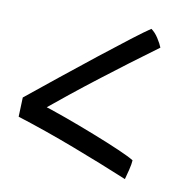

<svg xmlns="http://www.w3.org/2000/svg" viewBox="-57 -608 519 538"><g transform="rotate(10 202.0 -339.0)"><path d="M332 -553Q343 -545.5 352.5 -530.8Q362 -516 366 -505.5Q285 -446 211 -389Q137 -332 59 -267.5L60.5 -292.5Q94.5 -282 137.5 -266.5Q180.5 -251 223.2 -234.2Q266 -217.5 298.8 -203.2Q331.5 -189 344 -181Q343.5 -170.5 339.2 -153Q335 -135.5 332 -125.5Q257.5 -156.5 174 -188.2Q90.5 -220 8.5 -246L10.5 -301Q53 -335.5 102 -374.8Q151 -414 197.5 -450.8Q244 -487.5 280 -515Q316 -542.5 332 -553Z"/></g></svg>

Font: Grandstander Thin Light
Style: Regular
Weight: 300
Version: Version 1.200